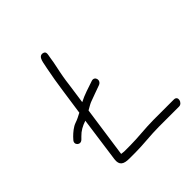

<svg xmlns="http://www.w3.org/2000/svg" viewBox="-176 -792 928 928"><g transform="rotate(-45 288.0 -328.0)"><path d="M188 0H230C284 0 342 -8 397 -8H536C560 -8 572 -50 542 -50H403C348 -50 290 -42 236 -42H194C190 -42 184 -43 177 -44H176L213 -304C224 -310 240 -320 250 -324C278 -334 306 -345 335 -355C362 -365 352 -403 325 -394C290 -382 252 -371 220 -354L235 -460C237 -476 239 -492 242 -508C248 -544 258 -581 262 -613C265 -634 273 -652 252 -656C222 -661 222 -616 215 -590C207 -550 199 -504 193 -460L174 -328C157 -319 144 -312 126 -306C106 -299 86 -282 71 -267L61 -256C41 -236 69 -209 89 -229L100 -240C118 -259 140 -271 167 -280L135 -49C130 -11 150 0 188 0Z"/></g></svg>

Font: PolanStronk
Style: Ita
Weight: 500
Version: Version 1.0